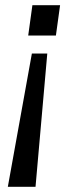

<svg xmlns="http://www.w3.org/2000/svg" viewBox="-20 -550 282 735"><path d="M210 -530H104L88 -414H194ZM161 -345H102L10 165H116Z"/></svg>

Font: Cheyenne Sans
Style: Italic
Weight: 400
Italic angle: -8.13011°
Designer: The Public Sans project authors (U.S. Web Design System), Libre Franklin designed by Pablo Impallari and Rodrigo Fuenzal
Foundry: The Cheyenne Sans Project Authors
Version: Version 2.007